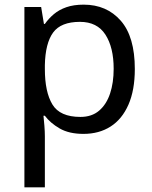

<svg xmlns="http://www.w3.org/2000/svg" viewBox="-20 -566 655 826"><path d="M340 -546Q439 -546 499.5 -477Q560 -408 560 -269Q560 -178 532.5 -115.5Q505 -53 455.5 -21.5Q406 10 339 10Q277 10 236.5 -13.5Q196 -37 173 -68H167Q169 -51 171 -25Q173 1 173 20V240H85V-536H157L169 -463H173Q189 -486 211.5 -505Q234 -524 265.5 -535Q297 -546 340 -546ZM324 -472Q242 -472 208.5 -426Q175 -380 173 -286V-269Q173 -170 205.5 -116.5Q238 -63 326 -63Q375 -63 406.5 -90Q438 -117 453.5 -163.5Q469 -210 469 -270Q469 -362 433.5 -417Q398 -472 324 -472Z"/></svg>

Font: Noto Sans Meetei Mayek
Style: Regular
Weight: 400
Designer: Monotype Design Team and Neelakash Kshetrimayum
Foundry: Monotype Imaging Inc.
Version: Version 2.002